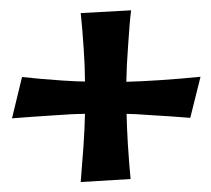

<svg xmlns="http://www.w3.org/2000/svg" viewBox="-20 -399 411 374"><path d="M226.6 -177.2Q227.1 -151.4 229 -119.1Q231.9 -74.2 234.4 -50.3L137.2 -44.4Q139.2 -66.9 142.6 -114.3Q145 -148.9 145.5 -177.2Q123.5 -177.2 85 -174.3Q39.1 -171.4 3.4 -168.5L22.9 -249Q57.6 -245.1 100.6 -242.2Q131.8 -240.2 145.5 -240.2Q145.5 -268.6 143.1 -303.2Q140.1 -348.1 137.2 -373.5L235.4 -378.9Q232.4 -356 229.5 -309.6Q226.6 -272 226.1 -239.7Q250 -240.2 289.1 -242.7Q333.5 -245.6 370.6 -249.5L350.6 -169.4Q315.4 -172.4 272.5 -174.8Q240.2 -177.2 226.6 -177.2Z"/></svg>

Font: Quaaykop
Style: Bold
Weight: 700
Designer: Tup Wanders
Foundry: Free font, DO NOT SELL
Version: Version 1.00;July 31, 2023;FontCreator 11.5.0.2430 64-bit